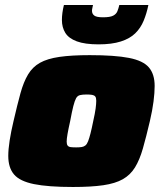

<svg xmlns="http://www.w3.org/2000/svg" viewBox="-20 -738 649 766"><path d="M271 8Q172 8 115.5 -3.5Q59 -15 36 -42Q13 -69 13 -116Q13 -142 18.5 -177.5Q24 -213 34 -255Q49 -320 61.5 -365.5Q74 -411 92 -441Q110 -471 139.5 -487.5Q169 -504 217 -511Q265 -518 338 -518Q438 -518 494.5 -507Q551 -496 574 -469Q597 -442 597 -395Q597 -368 592.5 -333Q588 -298 578 -255Q563 -191 550 -145.5Q537 -100 518.5 -70Q500 -40 470 -23Q440 -6 392 1Q344 8 271 8ZM284 -150Q298 -150 306.5 -151.5Q315 -153 321 -158Q327 -163 331.5 -174.5Q336 -186 341 -205.5Q346 -225 352 -255Q359 -286 361.5 -305Q364 -324 364 -336Q364 -348 360 -353Q356 -358 347.5 -359.5Q339 -361 326 -361Q309 -361 299 -358.5Q289 -356 283.5 -346Q278 -336 272.5 -314.5Q267 -293 260 -255Q253 -224 249.5 -204Q246 -184 246 -173Q246 -162 250 -157Q254 -152 262.5 -151Q271 -150 284 -150ZM373 -561Q319 -561 286.5 -573Q254 -585 240.5 -607Q227 -629 227 -658Q227 -672 229 -687Q231 -702 235 -718H351Q350 -712 348.5 -706Q347 -700 347 -695Q347 -683 356 -676Q365 -669 391 -669Q419 -669 431.5 -675.5Q444 -682 448.5 -693.5Q453 -705 456 -718H572Q565 -684 553 -655Q541 -626 519.5 -605Q498 -584 462 -572.5Q426 -561 373 -561Z"/></svg>

Font: Saira SemiExpanded Black
Style: Italic
Weight: 900
Width: 6
Italic angle: -12°
Designer: Hector Gatti with collaboration of the Omnibus-Type team
Foundry: Omnibus-Type
Version: Version 1.101